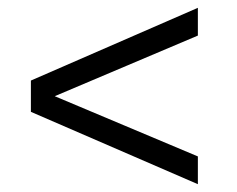

<svg xmlns="http://www.w3.org/2000/svg" viewBox="-20 -497 606 491"><path d="M486 -26 59 -211V-291L486 -477V-406L120 -251L486 -97Z"/></svg>

Font: Archivo SemiCondensed Light
Style: Regular
Weight: 300
Width: 4
Designer: Hector Gatti
Foundry: Omnibus-Type
Version: Version 2.001